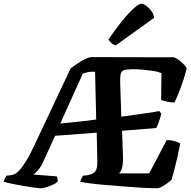

<svg xmlns="http://www.w3.org/2000/svg" viewBox="-63 -1012 1024 1032"><path d="M153 0Q146 0 121 -3.5Q96 -7 64 -12.5Q32 -18 2.5 -24Q-27 -30 -43 -35Q-40 -47 -35.5 -55.5Q-31 -64 -27 -68L-7 -70Q3 -71 14 -75.5Q25 -80 40.5 -96Q56 -112 77 -146Q98 -180 126 -240L316 -643Q325 -651 340 -661.5Q355 -672 371.5 -682Q388 -692 403 -698.5Q418 -705 429 -705L873 -704Q892 -696 912 -678.5Q932 -661 941 -644Q925 -584 906 -534.5Q887 -485 875 -461Q854 -461 833.5 -466Q813 -471 803 -475L805 -619Q798 -622 783.5 -626Q769 -630 748.5 -632.5Q728 -635 703.5 -637.5Q679 -640 653 -640Q621 -640 605.5 -635.5Q590 -631 586 -615.5Q582 -600 583 -568L589 -385Q639 -392 681 -397.5Q723 -403 753 -408Q783 -413 793 -415L804 -401Q799 -380 791 -357.5Q783 -335 777 -324L593 -309L598 -170Q599 -146 596.5 -128.5Q594 -111 589.5 -99.5Q585 -88 577 -80H739L833 -259Q858 -259 878 -252.5Q898 -246 906 -241Q899 -205 890.5 -167Q882 -129 873.5 -97.5Q865 -66 859 -46Q851 -38 836 -27Q821 -16 806 -8Q791 0 783 0Q753 0 706 -2.5Q659 -5 605.5 -9.5Q552 -14 502 -18Q452 -22 416.5 -27Q381 -32 369 -35Q371 -47 376 -55.5Q381 -64 385 -68L406 -70Q424 -73 436.5 -80Q449 -87 455 -102Q461 -117 460 -143L457 -299L233 -282L169 -142Q157 -115 140 -95.5Q123 -76 115 -74L242 -64Q244 -60 246 -53Q248 -46 246 -35Q238 -27 220 -18.5Q202 -10 183 -5Q164 0 153 0ZM261 -348Q294 -351 326.5 -354.5Q359 -358 391.5 -361.5Q424 -365 454 -370L448 -626Q433 -628 414.5 -625Q396 -622 382 -616ZM559 -768Q545 -772 534.5 -782Q524 -792 520 -800Q558 -856 593.5 -899.5Q629 -943 656.5 -967.5Q684 -992 696 -992Q709 -992 724.5 -980Q740 -968 752 -951Q764 -934 765 -916Z"/></svg>

Font: Texturina Medium 12pt ExtraBold
Style: Italic
Weight: 800
Italic angle: -11°
Version: Version 1.002